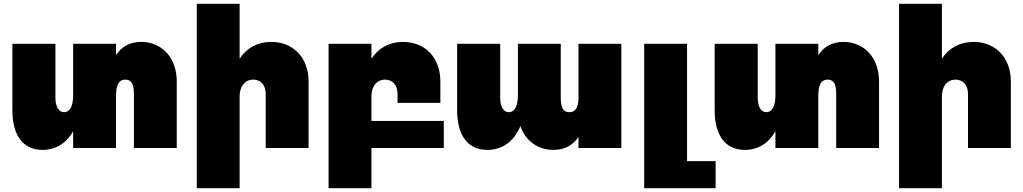

<svg xmlns="http://www.w3.org/2000/svg" viewBox="-20 -777 5372 1008"><path d="M721 -557C661 -557 618 -532 589 -487V-547H364V-276C364 -223 348 -188 316 -188C289 -188 271 -217 271 -263V-547H45V-198C45 -72 97 10 203 10C274 10 329 -26 364 -88V0H589V-271C589 -324 600 -359 638 -359C673 -359 683 -330 683 -284V0H908V-349C908 -475 829 -557 721 -557Z M1404 -557C1332 -557 1275 -525 1238 -469V-757H1013V211H1238V-271C1238 -324 1266 -359 1310 -359C1349 -359 1375 -330 1375 -284V0H1600V-349C1600 -475 1519 -557 1404 -557Z M2310 -142H1930V-271C1930 -324 1958 -359 2002 -359C2041 -359 2067 -330 2067 -284V-237H2292V-349C2292 -475 2211 -557 2096 -557C2024 -557 1967 -525 1930 -469V-547H1705V211H1930V0H2310Z M3017 -547V-251C3014 -212 3001 -188 2969 -188C2934 -188 2924 -217 2924 -263V-547H2699V-276C2699 -223 2683 -188 2651 -188C2624 -188 2606 -217 2606 -263V-547H2380V-198C2380 -72 2432 10 2538 10C2619 10 2679 -36 2712 -115C2739 -37 2804 10 2886 10C2945 10 2988 -15 3017 -58V0H3242V-547Z M3587 69V-547H3362V211H3737V69Z M4408 -557C4348 -557 4305 -532 4276 -487V-547H4051V-276C4051 -223 4035 -188 4003 -188C3976 -188 3958 -217 3958 -263V-547H3732V-198C3732 -72 3784 10 3890 10C3961 10 4016 -26 4051 -88V0H4276V-271C4276 -324 4287 -359 4325 -359C4360 -359 4370 -330 4370 -284V0H4595V-349C4595 -475 4516 -557 4408 -557Z M5091 -557C5019 -557 4962 -525 4925 -469V-757H4700V211H4925V-271C4925 -324 4953 -359 4997 -359C5036 -359 5062 -330 5062 -284V0H5287V-349C5287 -475 5206 -557 5091 -557Z"/></svg>

Font: Montserrat arm Black
Style: Regular
Weight: 900
Designer: Julieta Ulanovsky
Foundry: Julieta Ulanovsky
Version: Version 6.000;PS 006.000;hotconv 1.0.88;makeotf.lib2.5.64775